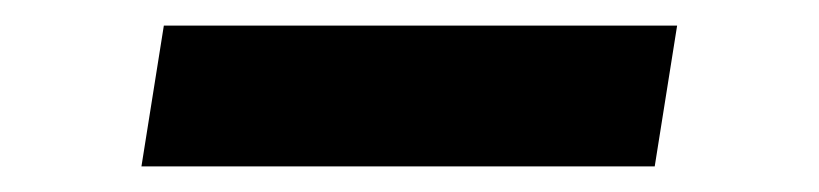

<svg xmlns="http://www.w3.org/2000/svg" viewBox="-20 -351 640 150"><path d="M108 -331H509L491.5 -221H90.5Z"/></svg>

Font: JuliaMono
Style: Bold Italic
Weight: 700
Italic angle: -9°
Monospace: yes
Designer: cormullion
Foundry: corm
Version: Version 0.057; ttfautohint (v1.8.4)